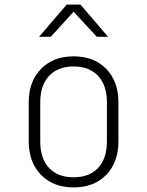

<svg xmlns="http://www.w3.org/2000/svg" viewBox="-20 -805 640 835"><path d="M300 10Q212 10 158.5 -44.5Q105 -99 105 -190V-360Q105 -451 158.5 -505.5Q212 -560 300 -560Q389 -560 442 -505.5Q495 -451 495 -360V-190Q495 -99 442 -44.5Q389 10 300 10ZM300 -34Q369 -34 407 -75Q445 -116 445 -190V-360Q445 -434 406.5 -475Q368 -516 300 -516Q232 -516 193.5 -475Q155 -434 155 -360V-190Q155 -116 193 -75Q231 -34 300 -34ZM150 -645 270 -785H330L450 -645H401L300 -754L201 -645Z"/></svg>

Font: NKDuy Mono Thin
Style: Regular
Weight: 100
Monospace: yes
Designer: NKDuy
Foundry: NKDuy
Version: Version 2.251; ttfautohint (v1.8.4.7-5d5b)